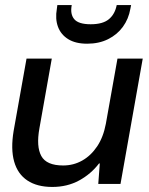

<svg xmlns="http://www.w3.org/2000/svg" viewBox="-20 -728 588 760"><path d="M187 12Q127 12 88.5 -13.5Q50 -39 36 -88.5Q22 -138 34 -210L85 -496H185L136 -220Q123 -148 143.5 -110.5Q164 -73 230 -73Q271 -73 305.5 -92.5Q340 -112 364.5 -148.5Q389 -185 399 -238L445 -496H545L457 0H369L375 -81H372Q340 -39 293 -13.5Q246 12 187 12ZM325 -555Q279 -555 250 -573Q221 -591 209.5 -622Q198 -653 205 -693L207 -708H264Q257 -672 274 -652Q291 -632 339 -632Q387 -632 411 -652Q435 -672 442 -708H499L496 -693Q489 -653 466.5 -622Q444 -591 408 -573Q372 -555 325 -555Z"/></svg>

Font: DM Sans 36pt Medium
Style: Italic
Weight: 500
Italic angle: -10°
Designer: Colophon Foundry, Jonny Pinhorn
Foundry: Colophon Foundry
Version: Version 4.004;gftools[0.9.30]